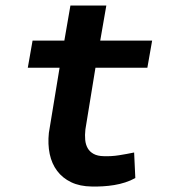

<svg xmlns="http://www.w3.org/2000/svg" viewBox="-20 -678 627 708"><path d="M372.1 -657.7 349.6 -528.3H541L523.4 -428.2H332L294.9 -200.7Q292.5 -179.7 294.2 -162.1Q295.9 -144.5 303.5 -131.3Q311 -118.2 325.4 -110.4Q339.8 -102.5 362.8 -102.1Q391.1 -101.1 418.9 -105.5Q446.8 -109.9 474.6 -115.7L479 -21.5Q461.4 -11.7 441.7 -5.4Q421.9 1 401.1 4.4Q380.4 7.8 359.4 9Q338.4 10.3 318.8 9.8Q274.4 9.3 242.4 -6.1Q210.4 -21.5 190.7 -47.9Q170.9 -74.2 163.3 -110.1Q155.8 -146 160.2 -188L199.7 -428.2H82.5L100.1 -528.3H217.3L239.7 -657.7Z"/></svg>

Font: TypoPRO Roboto Mono
Style: Bold Italic
Weight: 700
Designer: Google
Version: Version 2.000986; 2015; ttfautohint (v1.3)